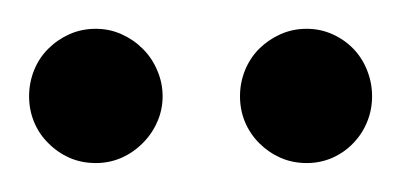

<svg xmlns="http://www.w3.org/2000/svg" viewBox="-20 -846 276 132"><path d="M45.9 -826.2Q55.2 -826.2 63.5 -822.5Q71.8 -818.8 78.1 -812.5Q84.5 -806.2 88.1 -797.6Q91.8 -789.1 91.8 -779.8Q91.8 -770.5 88.1 -762.2Q84.5 -753.9 78.1 -747.6Q71.8 -741.2 63.5 -737.5Q55.2 -733.9 45.9 -733.9Q36.1 -733.9 27.8 -737.5Q19.5 -741.2 13.2 -747.6Q6.8 -753.9 3.4 -762.2Q0 -770.5 0 -779.8Q0 -789.1 3.4 -797.6Q6.8 -806.2 13.2 -812.5Q19.5 -818.8 27.8 -822.5Q36.1 -826.2 45.9 -826.2ZM190.9 -826.2Q200.2 -826.2 208.5 -822.5Q216.8 -818.8 222.9 -812.5Q229 -806.2 232.4 -797.6Q235.8 -789.1 235.8 -779.8Q235.8 -770.5 232.4 -762.2Q229 -753.9 222.9 -747.6Q216.8 -741.2 208.5 -737.5Q200.2 -733.9 190.9 -733.9Q181.2 -733.9 172.9 -737.5Q164.6 -741.2 158.2 -747.6Q151.9 -753.9 148.4 -762.2Q145 -770.5 145 -779.8Q145 -789.1 148.4 -797.6Q151.9 -806.2 158.2 -812.5Q164.6 -818.8 172.9 -822.5Q181.2 -826.2 190.9 -826.2Z"/></svg>

Font: Redressed
Style: Regular
Weight: 400
Designer: Astigmatic (AOETI)
Foundry: Astigmatic (AOETI)
Version: Version 1.000